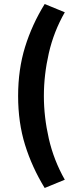

<svg xmlns="http://www.w3.org/2000/svg" viewBox="-20 -755 392 954"><path d="M202 179Q139 76 104.5 -35Q70 -146 70 -278Q70 -410 104.5 -521.5Q139 -633 202 -735L302 -694Q247 -598 222.5 -490.5Q198 -383 198 -278Q198 -174 222.5 -66.5Q247 41 302 138Z"/></svg>

Font: Source Sans 3 ExtraBold
Style: Regular
Weight: 800
Designer: Paul D. Hunt
Foundry: Adobe
Version: Version 3.052;hotconv 1.1.0;makeotfexe 2.6.0